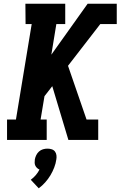

<svg xmlns="http://www.w3.org/2000/svg" viewBox="-20 -755 650 1036"><path d="M349 0 262 -290 220 -236 199 -110H232V0H18V-110H66L151 -625H118L117 -735H332V-625H284L257 -460L453 -735H610V-625H521L347 -400L447 -110H510V0ZM189 261 146 215Q161 204 173 190Q185 176 193 160Q186 157 180 151.5Q174 146 170.5 138.5Q167 131 167 122.5Q167 114 168 105Q170 94 175.5 82.5Q181 71 190.5 62.5Q200 54 212 50.5Q224 47 236 47Q248 47 259 50.5Q270 54 276.5 62.5Q283 71 284.5 82.5Q286 94 284 105Q281 127 272.5 149Q264 171 252 191Q240 211 224 229Q208 247 189 261Z"/></svg>

Font: Iosevka HT Extrabold Extended
Style: Italic
Weight: 800
Width: 7
Italic angle: -9°
Monospace: yes
Designer: Belleve Invis
Foundry: Belleve Invis
Version: Version 32.3.0; ttfautohint (v1.8.4)